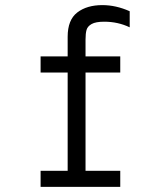

<svg xmlns="http://www.w3.org/2000/svg" viewBox="-20 -732 656 752"><path d="M315 -577V-511H451V-448H315V-63H451V0H139V-63H245V-448H139V-511H245V-588Q245 -654 282.5 -683Q320 -712 381 -712Q434 -712 488 -688V-625Q442 -647 388 -647Q355 -647 339 -638Q323 -629 319 -615Q315 -601 315 -577Z"/></svg>

Font: Overpass Mono Light
Style: Regular
Weight: 300
Monospace: yes
Designer: Delve Withrington, Dave Bailey
Foundry: Delve Fonts
Version: Version 1.000;DELV;Overpass